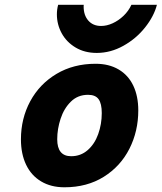

<svg xmlns="http://www.w3.org/2000/svg" viewBox="-20 -774 679 806"><path d="M381.3 -506.3Q437.5 -506.3 478 -482.4Q518.6 -458.5 539.6 -414.3Q560.5 -370.1 560.5 -310.5Q560.5 -223.1 523.2 -149.4Q485.8 -75.7 415.5 -31.7Q345.2 12.2 250.5 12.2Q193.8 12.2 152.6 -12.5Q111.3 -37.1 89.6 -82.5Q67.9 -127.9 67.9 -189Q67.9 -276.4 106.9 -348.9Q146 -421.4 217.3 -463.9Q288.6 -506.3 381.3 -506.3ZM220.2 -189.5Q220.2 -118.2 278.8 -118.2Q318.8 -118.2 348.1 -143.8Q377.4 -169.4 392.3 -211.2Q407.2 -252.9 407.2 -299.3Q407.2 -338.9 394 -357.4Q380.9 -376 349.6 -376Q306.6 -376 277.6 -347.4Q248.5 -318.8 234.4 -275.6Q220.2 -232.4 220.2 -189.5ZM386.2 -551.8Q335.4 -551.8 297.4 -574.5Q259.3 -597.2 239 -634.3Q218.8 -671.4 218.8 -713.9Q218.8 -733.9 224.1 -753.9H331.5Q331.1 -751.5 331.1 -746.6Q331.1 -710 350.8 -687.5Q370.6 -665 404.3 -665Q428.2 -665 452.9 -676.3Q477.5 -687.5 498.5 -707.5Q519.5 -727.5 531.7 -753.9H638.7Q626.5 -706.1 589.1 -658.9Q551.8 -611.8 498 -581.8Q444.3 -551.8 386.2 -551.8Z"/></svg>

Font: Lesson One Extra
Style: Italic
Weight: 800
Italic angle: -14°
Designer: But Ko, Victor Gaultney, Annie Olsen, Julie Remington, Don Collingsworth, Eric Hays, Becca Hirsbrunner
Version: Version 1.100